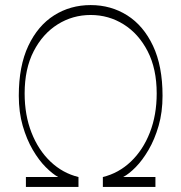

<svg xmlns="http://www.w3.org/2000/svg" viewBox="-20 -720 714 756"><path d="M337 -700Q417 -700 481 -659.5Q545 -619 582.5 -539.5Q620 -460 620 -343Q620 -278 604.5 -224.5Q589 -171 565 -130Q541 -89 514.5 -62Q488 -35 465 -23H592V16H385V-23Q447 -38 495 -83.5Q543 -129 570 -198Q597 -267 597 -352Q597 -449 561.5 -518Q526 -587 467 -624Q408 -661 337 -661Q266 -661 207 -624Q148 -587 112.5 -518Q77 -449 77 -352Q77 -267 104 -198Q131 -129 179 -83.5Q227 -38 289 -23V16H82V-23H209Q187 -35 160 -62Q133 -89 109 -130Q85 -171 69.5 -224.5Q54 -278 54 -343Q54 -460 91.5 -539.5Q129 -619 193 -659.5Q257 -700 337 -700Z"/></svg>

Font: Ojuju ExtraLight
Style: Regular
Weight: 200
Designer: Chisaokwu Joboson, Mirko Velimirovic
Foundry: Udi Foundry
Version: Version 1.000